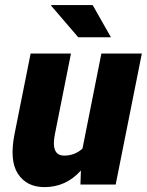

<svg xmlns="http://www.w3.org/2000/svg" viewBox="-20 -744 592 774"><path d="M306.2 -56.6Q246.1 10.3 159.2 10.3Q87.4 10.3 52.2 -43.5Q17.1 -97.2 39.1 -206.1L103.5 -528.3H266.1L201.7 -205.1Q183.6 -116.7 238.8 -116.7Q281.2 -116.7 312.5 -145L388.7 -528.3H551.8L446.3 0H304.2ZM427.2 -593.8H295.4L186 -721.2L187 -723.6H353.5Z"/></svg>

Font: Roboto-BlackItalic
Style: Italic
Weight: 900
Italic angle: -12°
Designer: Google
Version: Version 1.100141; 2013